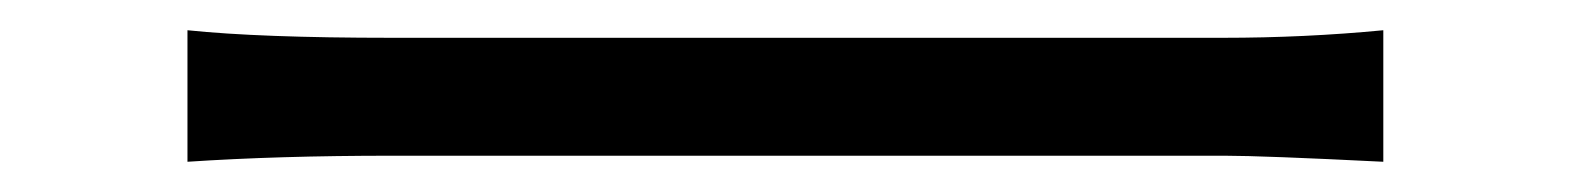

<svg xmlns="http://www.w3.org/2000/svg" viewBox="-20 -448 1040 127"><path d="M104 -428Q152 -423 239 -423H789Q843 -423 895 -428V-341Q815 -345 790 -345H239Q164 -345 104 -341Z"/></svg>

Font: Source Han Sans CN Normal
Style: Regular
Weight: 350
Designer: Ryoko NISHIZUKA 西塚涼子 (kana, bopomofo & ideographs); Paul D. Hunt (Latin, Greek & Cyrillic); Sandoll Communications 산돌커뮤니
Foundry: Adobe
Version: Version 2.004;hotconv 1.0.118;makeotfexe 2.5.65603